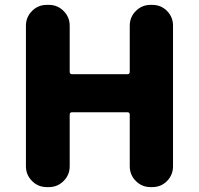

<svg xmlns="http://www.w3.org/2000/svg" viewBox="-20 -764 813 784"><path d="M170.9 0Q135.7 0 110.8 -24.9Q85.9 -49.8 85.9 -85V-659.2Q85.9 -694.3 110.8 -719.2Q135.7 -744.1 170.9 -744.1H179.7Q214.8 -744.1 239.7 -719.2Q264.6 -694.3 264.6 -659.2V-470.7Q264.6 -460.9 274.4 -460.9H500Q509.8 -460.9 509.8 -470.7V-659.2Q509.8 -694.3 534.7 -719.2Q559.6 -744.1 594.7 -744.1H601.6Q637.7 -744.1 662.1 -719.2Q686.5 -694.3 686.5 -659.2V-85Q686.5 -49.8 662.1 -24.9Q637.7 0 601.6 0H594.7Q559.6 0 534.7 -24.9Q509.8 -49.8 509.8 -85V-295.9Q509.8 -305.7 500 -305.7H274.4Q264.6 -305.7 264.6 -295.9V-85Q264.6 -49.8 239.7 -24.9Q214.8 0 179.7 0Z"/></svg>

Font: Gen Jyuu GothicX Heavy
Style: Bold
Weight: 900
Designer: [Source Han Sans]
Ryoko NISHIZUKA  (kana & ideographs); Paul D. Hunt (Latin, Greek & Cyrillic); Wenlong ZHANG  (bopomofo
Version: Version 1.002.20150607